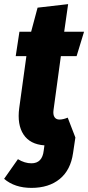

<svg xmlns="http://www.w3.org/2000/svg" viewBox="-58 -687 427 930"><path d="M236.8 -415 201.2 -153.8Q198.2 -131.3 206.1 -119.6Q213.9 -107.9 230 -107.9Q247.6 -107.9 270 -117.2L307.1 -21L295.9 54.2Q284.2 136.7 231.4 179.9Q178.7 223.1 94.2 223.1Q13.2 223.1 -38.1 179.2L28.8 84Q61.5 104 94.2 104Q147 104 153.8 42L157.2 17.1Q87.4 12.2 55.9 -35.6Q24.4 -83.5 35.2 -164.1L69.8 -415H18.1L36.1 -533.2H92.8L124 -649.9L272 -667L252.9 -533.2H349.1L313 -415Z"/></svg>

Font: Fira Sans Compressed ExtraBold
Style: Italic
Weight: 800
Width: 3
Italic angle: -8°
Designer: Carrois Corporate & Edenspiekermann AG
Foundry: Carrois Corporate GbR & Edenspiekermann AG
Version: Version 4.203;PS 004.203;hotconv 1.0.88;makeotf.lib2.5.64775